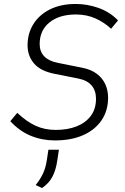

<svg xmlns="http://www.w3.org/2000/svg" viewBox="-20 -698 632 968"><path d="M257 10Q192 10 135 -13.5Q78 -37 32 -87L67 -129Q115 -84 160.5 -63.5Q206 -43 261 -43Q321 -43 366.5 -61Q412 -79 438 -114Q464 -149 464 -200Q464 -241 442 -267Q420 -293 375 -302L254 -326Q184 -340 151.5 -378Q119 -416 119 -470Q119 -529 148 -576Q177 -623 231.5 -650.5Q286 -678 362 -678Q421 -678 478 -657.5Q535 -637 575 -595L540 -553Q506 -585 461.5 -605Q417 -625 363 -625Q279 -625 229.5 -585Q180 -545 180 -476Q180 -438 203 -414Q226 -390 272 -381L392 -357Q439 -348 468 -326Q497 -304 511 -273Q525 -242 525 -206Q525 -140 492 -91.5Q459 -43 399 -16.5Q339 10 257 10ZM192 250 160 235Q183 206 196.5 177.5Q210 149 216 110L224 57H277L269 110Q262 159 244.5 192.5Q227 226 192 250Z"/></svg>

Font: Gantari Light
Style: Italic
Weight: 300
Italic angle: -10°
Version: Version 1.000